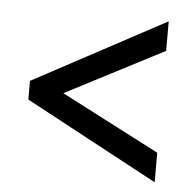

<svg xmlns="http://www.w3.org/2000/svg" viewBox="-39 -568 489 492"><g transform="rotate(5 205.5 -322.0)"><path d="M35 -298 376 -115V-191L123 -322L376 -453V-529L35 -346Z"/></g></svg>

Font: Noto Sans Gurmukhi UI ExtraCondensed
Style: Regular
Weight: 400
Width: 2
Designer: Jelle Bosma - Monotype Design Team
Foundry: Monotype Imaging Inc.
Version: Version 2.004